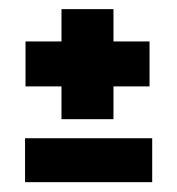

<svg xmlns="http://www.w3.org/2000/svg" viewBox="-20 -546 379 410"><path d="M111.3 -291.5V-526.5H222.3V-291.5ZM34.5 -361.5V-457.5H299.3V-361.5ZM33.5 -157V-250.8H305V-157Z"/></svg>

Font: Bricolage Grotesque 96pt ExtraBold Condensed
Style: Regular
Weight: 800
Width: 3
Version: Version 1.001;gftools[0.9.33.dev8+g029e19f]